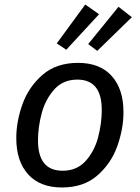

<svg xmlns="http://www.w3.org/2000/svg" viewBox="-20 -817 618 849"><path d="M52 -206Q52 -280 79.5 -356.5Q107 -433 168 -486Q229 -539 325 -539Q422 -539 474 -481Q526 -423 526 -321Q526 -248 499 -171.5Q472 -95 411 -41.5Q350 12 254 12Q157 12 104.5 -46Q52 -104 52 -206ZM430 -331Q430 -465 322 -465Q259 -465 220 -421.5Q181 -378 164.5 -316.5Q148 -255 148 -196Q148 -62 257 -62Q320 -62 359 -105.5Q398 -149 414 -210.5Q430 -272 430 -331ZM418 -754 273 -597 231 -625 357 -797ZM563 -741 410 -592 370 -622 504 -787Z"/></svg>

Font: FiraGO
Style: Italic
Weight: 400
Italic angle: -8°
Designer: bBox Type GmbH
Foundry: bBox Type GmbH
Version: Version 1.001